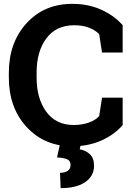

<svg xmlns="http://www.w3.org/2000/svg" viewBox="-20 -741 688 986"><path d="M25.4 0ZM609.9 -471.2H503.9L489.3 -565.9Q468.3 -586.9 436.3 -599.1Q404.3 -611.3 360.8 -611.3Q268.1 -611.3 218 -543.9Q168 -476.6 168 -368.2V-343.3Q168 -234.9 217.8 -167Q267.6 -99.1 358.4 -99.1Q400.4 -99.1 435.3 -111.3Q470.2 -123.5 489.3 -144.5L503.9 -239.3H609.9V-98.6Q566.9 -48.8 500.2 -19.3Q433.6 10.3 351.1 10.3Q208 10.3 116.7 -88.9Q25.4 -188 25.4 -343.3V-367.2Q25.4 -522 116.2 -621.6Q207 -721.2 351.1 -721.2Q433.6 -721.2 500 -691.2Q566.4 -661.1 609.9 -611.8ZM395 -2 389.6 25.9Q420.9 31.2 441.9 51.3Q462.9 71.3 462.9 110.4Q462.9 162.6 418.2 193.8Q373.5 225.1 291.5 225.1L288.1 146.5Q313 146.5 327.6 136.5Q342.3 126.5 342.3 106Q342.3 85.9 326.7 77.9Q311 69.8 272.9 67.4L288.1 -2Z"/></svg>

Font: TypoPRO Roboto Slab
Style: Bold
Weight: 700
Designer: Google
Version: Version 1.100263; 2013; ttfautohint (v0.94.20-1c74) -l 8 -r 